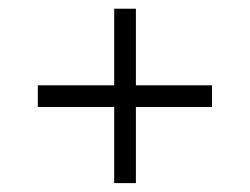

<svg xmlns="http://www.w3.org/2000/svg" viewBox="-20 -450 567 436"><path d="M288.6 -256.3H461.4V-207H288.6V-34.2H239.3V-207H65.9V-256.3H239.3V-430.2H288.6Z"/></svg>

Font: Libertinage
Style: l
Weight: 400
Designer: OSP
Foundry: OSP
Version: Version 1.0; 2008; OFL relea